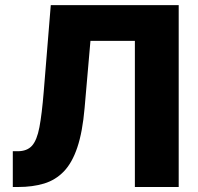

<svg xmlns="http://www.w3.org/2000/svg" viewBox="-20 -748 790 768"><path d="M31.2 0V-143.1H50.8Q88.4 -143.1 108.2 -165.3Q127.9 -187.5 137.7 -239.3Q147.5 -291 154.8 -379.9L183.1 -727.5H694.8V0H519.5V-584.5H341.8L318.4 -315.9Q310.1 -220.2 289.3 -158.4Q268.6 -96.7 235.4 -62.3Q202.1 -27.8 156.5 -13.9Q110.8 0 52.7 0Z"/></svg>

Font: Inter Extra Bold
Style: Regular
Weight: 800
Designer: Rasmus Andersson
Foundry: rsms
Version: Version 4.000;git-3c8e0fc